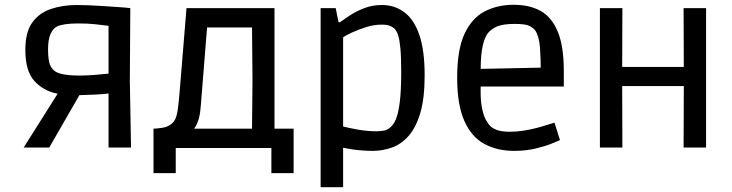

<svg xmlns="http://www.w3.org/2000/svg" viewBox="-20 -617 3062 803"><path d="M79 0 221 -225Q163 -236 124.5 -277.5Q86 -319 86 -408Q86 -483 115 -523Q144 -563 193 -579.5Q242 -596 301 -596Q323 -596 350.5 -595Q378 -594 406 -592Q434 -590 458.5 -588.5Q483 -587 501 -585.5Q519 -584 525 -583L523 -279L528 0H434V-226Q412 -223 380 -221.5Q348 -220 312 -219L186 0ZM312 -301Q341 -301 373 -303.5Q405 -306 434 -309V-509Q411 -512 379.5 -515.5Q348 -519 307 -519Q276 -519 252.5 -515.5Q229 -512 218 -506Q201 -497 191 -474Q181 -451 181 -410Q181 -378 186 -356.5Q191 -335 205 -323Q218 -311 246 -306Q274 -301 312 -301Z M622 107V-79Q636 -79 658.5 -82.5Q681 -86 696 -98Q707 -106 713.5 -120Q720 -134 724 -162.5Q728 -191 732 -242L760 -583H1128V-79H1208V107H1115V2H715V107ZM820 -177Q818 -146 812 -122.5Q806 -99 792 -79H1034L1036 -283L1034 -502H846Z M1321 166V-583H1384L1396 -524H1402Q1421 -538 1446.5 -554.5Q1472 -571 1505 -583.5Q1538 -596 1577 -596Q1631 -596 1671.5 -565.5Q1712 -535 1734 -470.5Q1756 -406 1756 -302Q1756 -205 1737.5 -143.5Q1719 -82 1688 -47.5Q1657 -13 1618 0.5Q1579 14 1540 14Q1516 14 1491 12Q1466 10 1446 6.5Q1426 3 1415 1V166ZM1555 -68Q1568 -68 1584 -70.5Q1600 -73 1612 -84Q1626 -95 1636 -119Q1646 -143 1652 -190.5Q1658 -238 1658 -316Q1658 -379 1654.5 -415.5Q1651 -452 1645 -470Q1639 -488 1630 -497Q1625 -502 1613 -508Q1601 -514 1576 -514Q1544 -514 1511 -503.5Q1478 -493 1452 -481Q1426 -469 1415 -461V-88Q1433 -83 1473.5 -75.5Q1514 -68 1555 -68Z M2130 14Q2059 14 2005 -15.5Q1951 -45 1921.5 -112.5Q1892 -180 1892 -292Q1892 -410 1923 -476Q1954 -542 2007.5 -569.5Q2061 -597 2128 -597Q2195 -597 2241.5 -571Q2288 -545 2313 -484Q2338 -423 2338 -321V-255H1947L1991 -271Q1988 -210 1994.5 -172.5Q2001 -135 2012 -116Q2023 -97 2031 -89Q2045 -77 2064 -71.5Q2083 -66 2112 -66Q2140 -66 2169 -70.5Q2198 -75 2223 -81.5Q2248 -88 2267.5 -94.5Q2287 -101 2299 -104L2322 -31Q2313 -27 2286 -16Q2259 -5 2219 4.5Q2179 14 2130 14ZM1991 -294 1947 -328 2284 -335 2242 -300Q2242 -368 2238.5 -416Q2235 -464 2219 -489Q2212 -499 2195.5 -508Q2179 -517 2133 -517Q2084 -517 2059.5 -506.5Q2035 -496 2021 -479Q1986 -434 1991 -294Z M2489 0V-583H2583L2582 -293L2583 0ZM2839 0 2840 -289 2839 -583H2933V0ZM2508 -257V-337H2912V-257Z"/></svg>

Font: Ruda Medium
Style: Regular
Weight: 500
Version: Version 2.001